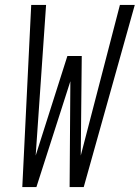

<svg xmlns="http://www.w3.org/2000/svg" viewBox="-20 -755 564 775"><path d="M127 0H70L106 -735H166L124 -127L252 -529H310L306 -127L464 -735H524L318 0H261L264 -427Z"/></svg>

Font: Iosevka Light
Style: Italic
Weight: 300
Italic angle: -9°
Monospace: yes
Designer: Belleve Invis
Foundry: Belleve Invis
Version: Version 32.5.0; ttfautohint (v1.8.4)